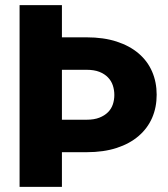

<svg xmlns="http://www.w3.org/2000/svg" viewBox="-20 -731 658 751"><path d="M222.2 -710.9V-585H318.8Q385.3 -585 436.3 -568.4Q487.3 -551.8 522.2 -522Q557.1 -492.2 575 -450.9Q592.8 -409.7 592.8 -360.4Q592.8 -311 575 -270Q557.1 -229 522.2 -199Q487.3 -168.9 436.3 -152.3Q385.3 -135.7 318.8 -135.7H222.2V0H56.6V-710.9ZM222.2 -458V-262.7H318.8Q348.1 -262.7 368.7 -270.8Q389.2 -278.8 402.3 -292Q415.5 -305.2 421.4 -322.8Q427.2 -340.3 427.2 -359.4Q427.2 -378.9 421.4 -396.7Q415.5 -414.6 402.3 -428.2Q389.2 -441.9 368.7 -450Q348.1 -458 318.8 -458Z"/></svg>

Font: RobotoDraft
Style: Black
Weight: 900
Designer: Google
Version: Version 2.000980w3; 2014; ttfautohint (v1.1) -l 5 -r 24 -G 4